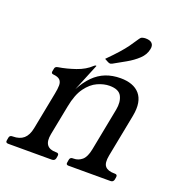

<svg xmlns="http://www.w3.org/2000/svg" viewBox="-148 -761 812 865"><g transform="rotate(20 258.0 -329.0)"><path d="M-14.5 0Q-29 0 -26 -13L-24 -25Q-22 -38 -9 -38H-7Q26 -38 45 -54.5Q64 -71 70.8 -106L105.5 -284.5Q110.5 -309.2 110.5 -325.6Q110.5 -342 101.4 -351.5Q92.2 -361 69 -363Q58.2 -364 60.2 -375L63.2 -390Q65.2 -399.2 78 -401Q117 -407.2 158.9 -421.6Q200.8 -436 227.5 -461.8Q232.5 -466.2 235.5 -466.2H236.5Q238.5 -466.2 238.5 -465L185 -334.8Q206 -374.2 232 -400.2Q258 -426.2 289.9 -438.6Q321.8 -451 361 -451Q391 -451 414.2 -442.6Q437.5 -434.2 452.6 -416.8Q467.8 -399.2 472.2 -373.1Q476.8 -347 470 -311L430.2 -106Q422.8 -67.5 435.9 -52.8Q449 -38 479.2 -38H482.5Q495.5 -38 493.5 -25L491.5 -13Q488.5 0 475.5 0H273.8Q260.8 0 263.8 -13L265.8 -25Q267.8 -38 280.8 -38H284.5Q307.2 -38 324.8 -52.8Q342.2 -67.5 349.8 -106L389.5 -311Q396.8 -349.2 383.6 -375.5Q370.5 -401.8 325.5 -401.8Q298.2 -401.8 268.5 -388.5Q238.8 -375.2 214.6 -342.2Q190.5 -309.2 179.2 -250L151.2 -106.8Q144.5 -71.8 156.9 -54.9Q169.2 -38 199.5 -38H202.2Q215.2 -38 213.2 -25L211.2 -13Q208.2 0 193.8 0ZM264.5 -509Q296.5 -541.2 315.2 -562.4Q334 -583.5 347.6 -602.2Q361.2 -621 377.5 -646Q381.8 -653.2 389.2 -655.6Q396.8 -658 405 -658Q427 -658 436.2 -647.8Q445.5 -637.5 441.2 -619Q436 -592 413.2 -570.6Q390.5 -549.2 359.8 -531.9Q329 -514.5 302 -499.5Q298.8 -498.5 295.9 -497.2Q293 -496 290.5 -496.8Q286.8 -496.8 278.8 -501.2Z"/></g></svg>

Font: Young Serif Light
Style: Italic
Weight: 300
Italic angle: -10.979°
Designer: Bastien Sozeau
Foundry: NBR — Bastien Sozeau
Version: Version 5.001